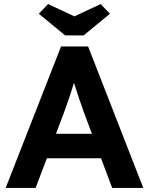

<svg xmlns="http://www.w3.org/2000/svg" viewBox="-20 -930 736 950"><path d="M8 0 282 -700H416L689 0H535L480 -147H212L156 0ZM297 -374 257 -268H435L394 -377Q385 -401 371.5 -442Q358 -483 346 -520Q335 -483 322 -445Q309 -407 297 -374ZM302 -755 172 -862 218 -910 348 -849 478 -910 524 -862 394 -755Z"/></svg>

Font: Lexend Deca SemiBold
Style: Regular
Weight: 600
Designer: Bonnie Shaver-Troup, Thomas Jockin
Foundry: Lexend
Version: Version 1.008; ttfautohint (v1.8.4.7-5d5b)